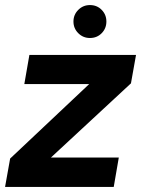

<svg xmlns="http://www.w3.org/2000/svg" viewBox="-30 -738 562 758"><path d="M-10 0 10 -112 322 -406H66L86 -521H507L487 -409L171 -116H439L419 0ZM325 -588Q298 -588 279 -607Q260 -626 260 -653Q260 -680 279 -699Q298 -718 325 -718Q353 -718 371.5 -699Q390 -680 390 -653Q390 -626 371.5 -607Q353 -588 325 -588Z"/></svg>

Font: DM Sans 10pt ExtraBold
Style: Italic
Weight: 800
Italic angle: -10°
Version: Version 4.004;gftools[0.9.30]